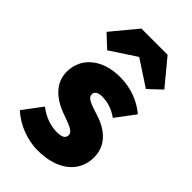

<svg xmlns="http://www.w3.org/2000/svg" viewBox="-230 -823 912 912"><g transform="rotate(45 226.0 -367.0)"><path d="M212 12C352 12 426 -60 426 -154C426 -234 370 -282 294 -306C230 -326 206 -336 206 -358C206 -376 220 -386 250 -386C282 -386 319 -377 356 -350L428 -446C384 -484 320 -512 244 -512C126 -512 46 -448 46 -350C46 -274 104 -226 174 -200C227 -180 266 -170 266 -144C266 -124 252 -114 216 -114C182 -114 136 -124 90 -160L18 -64C70 -14 148 12 212 12ZM110 -558 238 -642H242L370 -558L434 -618L328 -746H152L46 -618Z"/></g></svg>

Font: Source Sans Pro Black
Style: Regular
Weight: 900
Designer: Paul D. Hunt
Foundry: Adobe Systems Incorporated
Version: Version 3.006;hotconv 1.0.111;makeotfexe 2.5.65597